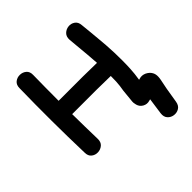

<svg xmlns="http://www.w3.org/2000/svg" viewBox="-229 -895 1252 1252"><g transform="rotate(-45 396.5 -269.5)"><path d="M739 127 756 24Q764 -16 769.5 -43.5Q775 -71 771.5 -90.5Q768 -110 752 -127Q729 -148 703 -150Q690 -151 678 -147Q677 -147 675 -146L670 -145Q678 -194 680 -236Q682 -273 682 -311Q682 -351 681 -381.5Q680 -412 677 -458Q673 -504 671 -527L665 -592Q660 -644 658 -661Q656 -691 636 -705Q616 -719 591.5 -716.5Q567 -714 549.5 -697Q532 -680 534 -649Q552 -460 554 -417Q472 -420 202 -419Q202 -545 204 -655Q205 -686 186.5 -701.5Q168 -717 143 -717.5Q118 -718 99 -703Q80 -688 80 -657Q74 -359 83 -60Q83 -29 102 -14Q121 1 146 0Q171 -1 189.5 -17Q208 -33 207 -64Q204 -179 203 -295Q474 -296 557 -293Q557 -267 556 -242Q554 -205 547 -167Q541 -105 538 -76Q537 -65 540 -54L542 -44Q549 -19 571.5 -6.5Q594 6 619 -1L631 -4Q630 4 615 109Q611 140 627.5 158Q644 176 668.5 179Q693 182 713.5 169.5Q734 157 739 127Z"/></g></svg>

Font: Balsamiq Sans
Style: Bold
Weight: 700
Designer: Michael Angeles
Foundry: Balsamiq SRL
Version: Version 1.020; ttfautohint (v1.8.4.7-5d5b);gftools[0.9.26]